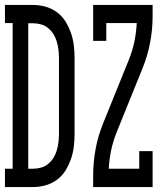

<svg xmlns="http://www.w3.org/2000/svg" viewBox="-35 -755 655 775"><path d="M-15 0V-74H16V-662H-15V-735H99Q124 -735 149 -728Q174 -721 195 -705.5Q216 -690 229.5 -668Q243 -646 251.5 -621.5Q260 -597 263 -571.5Q266 -546 266 -521V-215Q266 -189 263 -163.5Q260 -138 251.5 -113.5Q243 -89 229.5 -67Q216 -45 195 -29.5Q174 -14 149 -7Q124 0 99 0ZM99 -74Q115 -74 131 -78.5Q147 -83 160 -94Q173 -105 181.5 -119Q190 -133 194.5 -149Q199 -165 201 -181.5Q203 -198 203 -215V-521Q203 -537 201 -553.5Q199 -570 194.5 -586Q190 -602 181.5 -616Q173 -630 160 -641Q147 -652 131 -656.5Q115 -661 99 -661H79V-74ZM341 0V-46Q341 -99 350.5 -151.5Q360 -204 380 -254L486 -516Q500 -551 507.5 -587.5Q515 -624 517 -662H394V-590H341V-735H581V-689Q581 -636 571 -583.5Q561 -531 541 -481L435 -219Q421 -184 413.5 -147.5Q406 -111 404 -74H527V-145H581V0Z"/></svg>

Font: Iosevka Curly Slab Extended
Style: Regular
Weight: 400
Width: 7
Monospace: yes
Designer: Belleve Invis
Foundry: Belleve Invis
Version: Version 11.1.0; ttfautohint (v1.8.3)